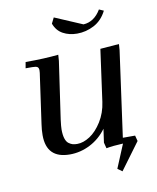

<svg xmlns="http://www.w3.org/2000/svg" viewBox="-83 -680 708 867"><g transform="rotate(-10 271.0 -246.0)"><path d="M58.1 -411.1 63 -439Q150.4 -439 213.9 -445.8L211.9 -418L173.8 -154.8Q169.9 -124.5 169.9 -110.8Q169.9 -85.9 175 -69.6Q180.2 -53.2 189.7 -46.1Q199.2 -39.1 208 -36.6Q216.8 -34.2 229 -34.2Q256.8 -34.2 286.9 -53.7Q316.9 -73.2 341.6 -112.5Q366.2 -151.9 373 -201.2L405.8 -439L492.2 -445.8L490.2 -418L436 -25.9H492.2L499 0L408.2 123L387.2 107.9L432.1 0Q385.3 2 355 7.8L348.1 -19L356.9 -81.1Q326.2 -39.1 281.5 -16.1Q236.8 6.8 188 6.8Q81.1 6.8 81.1 -100.1Q81.1 -124.5 85 -149.9L115.2 -363.8Q118.2 -380.9 118.2 -391.1Q118.2 -402.8 111.8 -407Q105.5 -411.1 87.9 -411.1ZM210 -588.9 223.1 -615.2 350.1 -561Q399.9 -564 430.2 -615.2L451.2 -606Q430.2 -564 393.1 -544.4Q356 -524.9 314.9 -524.9Q278.8 -524.9 250.5 -540.3Q222.2 -555.7 210 -588.9Z"/></g></svg>

Font: Dihjauti
Style: Bold Italic
Weight: 700
Italic angle: -9°
Designer: T. Christopher White
Version: Version 3.0.0